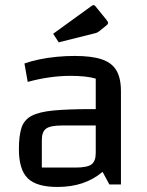

<svg xmlns="http://www.w3.org/2000/svg" viewBox="-20 -732 585 762"><path d="M208 10Q125 10 90 -24.5Q55 -59 55 -140Q55 -192 65 -224Q75 -256 105 -272Q135 -288 192.5 -293.5Q250 -299 345 -299H390V-234H227Q180 -234 163 -221.5Q146 -209 146 -176V-67H280Q326 -67 343 -79.5Q360 -92 360 -125V-420Q323 -431 259 -431Q220 -431 177 -425Q134 -419 90 -407L77 -480Q102 -489 135 -496Q168 -503 204.5 -506.5Q241 -510 276 -510Q344 -510 384 -496.5Q424 -483 442 -452.5Q460 -422 460 -370V0H414L387 -50Q317 10 208 10ZM213 -564 191 -598 343 -708Q349 -712 351 -712Q355 -712 359 -707L402 -654Q409 -645 409 -642Q409 -636 402 -631L375 -609Q370 -605 366 -603Q362 -601 353 -599Z"/></svg>

Font: Changa ExtraLight
Style: Regular
Weight: 400
Version: Version 3.002; ttfautohint (v1.8.2)